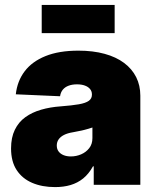

<svg xmlns="http://www.w3.org/2000/svg" viewBox="-20 -742 629 771"><path d="M201.2 9.3Q148.9 9.3 109.1 -7.8Q69.3 -24.9 46.9 -59.1Q24.4 -93.3 24.4 -146Q24.4 -189.9 39.6 -220.9Q54.7 -252 81.8 -271.5Q108.9 -291 145.3 -301.5Q181.6 -312 223.6 -314.9Q269 -318.4 296.6 -323.2Q324.2 -328.1 336.7 -337.2Q349.1 -346.2 349.1 -361.3V-363.3Q349.1 -375.5 341.6 -384.5Q334 -393.6 320.8 -398.4Q307.6 -403.3 289.1 -403.3Q270 -403.3 255.6 -397.9Q241.2 -392.6 232.4 -382.1Q223.6 -371.6 221.2 -355.5L43.5 -363.3Q49.3 -416.5 79.1 -455.8Q108.9 -495.1 162.8 -516.8Q216.8 -538.6 294.9 -538.6Q353.5 -538.6 399.9 -525.9Q446.3 -513.2 478.3 -489.3Q510.3 -465.3 526.9 -432.1Q543.5 -398.9 543.5 -357.9V0H356.4V-74.2H353.5Q336.4 -43.5 314 -25.4Q291.5 -7.3 263.4 1Q235.4 9.3 201.2 9.3ZM264.6 -113.8Q286.1 -113.8 305.9 -122.3Q325.7 -130.9 338.4 -147.2Q351.1 -163.6 351.1 -187.5V-230Q343.3 -227.5 335 -224.9Q326.7 -222.2 317.1 -220Q307.6 -217.8 296.6 -215.6Q285.6 -213.4 272.9 -210.9Q251.5 -207.5 237.1 -200.2Q222.7 -192.9 215.3 -182.1Q208 -171.4 208 -157.7Q208 -143.6 215.3 -133.8Q222.7 -124 235.4 -118.9Q248 -113.8 264.6 -113.8ZM440.4 -722.2V-608.9H147.5V-722.2Z"/></svg>

Font: Inter 24pt Black
Style: Regular
Weight: 900
Designer: Rasmus Andersson
Foundry: rsms
Version: Version 4.001;git-66647c0bb